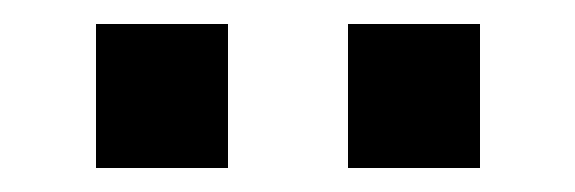

<svg xmlns="http://www.w3.org/2000/svg" viewBox="-20 -770 479 160"><path d="M380 -630V-750H270V-630ZM170 -630V-750H60V-630Z"/></svg>

Font: Perun
Style: Bold
Weight: 700
Foundry: Copyright (c) Stefan Peev, Context Ltd, 2016
Version: Version 1.089